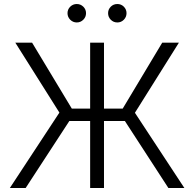

<svg xmlns="http://www.w3.org/2000/svg" viewBox="-20 -941 972 961"><path d="M500.5 -727.5V-397.5H594.2L792 -727.5H875.5L655.3 -376.5L902.8 0H822.8L605 -335.4H500.5V0H431.2V-335.4H327.1L108.4 0H29.3L277.3 -377.4L56.6 -727.5H140.6L339.4 -397.5H431.2V-727.5ZM364.3 -828.6Q345.2 -828.6 331.5 -842.3Q317.9 -856 317.9 -875Q317.9 -894 331.5 -907.5Q345.2 -920.9 364.3 -920.9Q383.3 -920.9 397 -907.5Q410.6 -894 410.6 -875Q410.6 -856 397 -842.3Q383.3 -828.6 364.3 -828.6ZM567.4 -828.6Q547.9 -828.6 534.4 -842.3Q521 -856 521 -875Q521 -894 534.4 -907.5Q547.9 -920.9 567.4 -920.9Q586.4 -920.9 599.9 -907.5Q613.3 -894 613.3 -875Q613.3 -856 599.9 -842.3Q586.4 -828.6 567.4 -828.6Z"/></svg>

Font: Inter Light
Style: Regular
Weight: 300
Designer: Rasmus Andersson
Foundry: rsms
Version: Version 4.000;git-a52131595